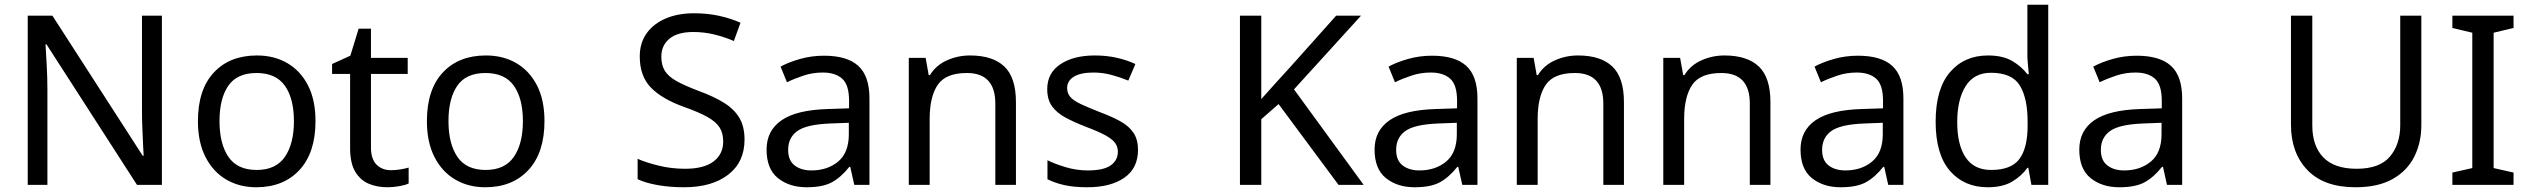

<svg xmlns="http://www.w3.org/2000/svg" viewBox="-20 -873 10665 810"><path d="M663 -93H558L176 -686H172Q174 -651 177 -599Q180 -547 180 -492V-93H97V-807H201L582 -216H586Q585 -232 583.5 -264Q582 -296 580.5 -334Q579 -372 579 -404V-807H663Z M1311 -362Q1311 -229 1243.5 -156Q1176 -83 1061 -83Q990 -83 934.5 -115.5Q879 -148 847 -210.5Q815 -273 815 -362Q815 -495 882 -567Q949 -639 1064 -639Q1137 -639 1192.5 -606.5Q1248 -574 1279.5 -512.5Q1311 -451 1311 -362ZM906 -362Q906 -267 943.5 -211.5Q981 -156 1063 -156Q1144 -156 1182 -211.5Q1220 -267 1220 -362Q1220 -457 1182 -511Q1144 -565 1062 -565Q980 -565 943 -511Q906 -457 906 -362Z M1629 -155Q1649 -155 1670 -158.5Q1691 -162 1704 -166V-99Q1690 -92 1664 -87.5Q1638 -83 1614 -83Q1572 -83 1536.5 -97.5Q1501 -112 1479 -148Q1457 -184 1457 -249V-561H1381V-603L1458 -638L1493 -752H1545V-629H1700V-561H1545V-251Q1545 -202 1568.5 -178.5Q1592 -155 1629 -155Z M2277 -362Q2277 -229 2209.5 -156Q2142 -83 2027 -83Q1956 -83 1900.5 -115.5Q1845 -148 1813 -210.5Q1781 -273 1781 -362Q1781 -495 1848 -567Q1915 -639 2030 -639Q2103 -639 2158.5 -606.5Q2214 -574 2245.5 -512.5Q2277 -451 2277 -362ZM1872 -362Q1872 -267 1909.5 -211.5Q1947 -156 2029 -156Q2110 -156 2148 -211.5Q2186 -267 2186 -362Q2186 -457 2148 -511Q2110 -565 2028 -565Q1946 -565 1909 -511Q1872 -457 1872 -362Z M3121 -284Q3121 -189 3052 -136Q2983 -83 2866 -83Q2806 -83 2755 -92Q2704 -101 2670 -117V-203Q2706 -187 2759.5 -174Q2813 -161 2870 -161Q2950 -161 2990.5 -192Q3031 -223 3031 -276Q3031 -311 3016 -335Q3001 -359 2964.5 -379.5Q2928 -400 2863 -423Q2772 -456 2725.5 -504Q2679 -552 2679 -635Q2679 -692 2708 -732.5Q2737 -773 2788.5 -795Q2840 -817 2907 -817Q2966 -817 3015 -806Q3064 -795 3104 -777L3076 -700Q3039 -716 2995.5 -727Q2952 -738 2905 -738Q2838 -738 2804 -709.5Q2770 -681 2770 -634Q2770 -598 2785 -574Q2800 -550 2834 -531Q2868 -512 2926 -490Q2989 -467 3032.5 -440.5Q3076 -414 3098.5 -377Q3121 -340 3121 -284Z M3456 -638Q3554 -638 3601 -595Q3648 -552 3648 -458V-93H3584L3567 -169H3563Q3528 -125 3489.5 -104Q3451 -83 3383 -83Q3310 -83 3262 -121.5Q3214 -160 3214 -242Q3214 -322 3277 -365.5Q3340 -409 3471 -413L3562 -416V-448Q3562 -515 3533 -541Q3504 -567 3451 -567Q3409 -567 3371 -554.5Q3333 -542 3300 -526L3273 -592Q3308 -611 3356 -624.5Q3404 -638 3456 -638ZM3482 -352Q3382 -348 3343.5 -320Q3305 -292 3305 -241Q3305 -196 3332.5 -175Q3360 -154 3403 -154Q3471 -154 3516 -191.5Q3561 -229 3561 -307V-355Z M4072 -639Q4168 -639 4217 -592.5Q4266 -546 4266 -442V-93H4179V-436Q4179 -565 4059 -565Q3970 -565 3936 -515Q3902 -465 3902 -371V-93H3814V-629H3885L3898 -556H3903Q3929 -598 3975 -618.5Q4021 -639 4072 -639Z M4781 -241Q4781 -163 4723 -123Q4665 -83 4567 -83Q4511 -83 4470.5 -92Q4430 -101 4399 -117V-197Q4431 -181 4476.5 -167.5Q4522 -154 4569 -154Q4636 -154 4666 -175.5Q4696 -197 4696 -233Q4696 -253 4685 -269Q4674 -285 4645.5 -301Q4617 -317 4564 -337Q4512 -357 4475 -377Q4438 -397 4418 -425Q4398 -453 4398 -497Q4398 -565 4453.5 -602Q4509 -639 4599 -639Q4648 -639 4690.5 -629.5Q4733 -620 4770 -603L4740 -533Q4706 -547 4669 -557Q4632 -567 4593 -567Q4539 -567 4510.5 -549.5Q4482 -532 4482 -502Q4482 -480 4495 -464.5Q4508 -449 4538.5 -434.5Q4569 -420 4620 -400Q4671 -381 4707 -361Q4743 -341 4762 -312.5Q4781 -284 4781 -241Z M5733 -93H5627L5374 -434L5301 -370V-93H5211V-807H5301V-455Q5331 -489 5362 -523Q5393 -557 5424 -591L5617 -807H5722L5439 -496Z M6021 -638Q6119 -638 6166 -595Q6213 -552 6213 -458V-93H6149L6132 -169H6128Q6093 -125 6054.5 -104Q6016 -83 5948 -83Q5875 -83 5827 -121.5Q5779 -160 5779 -242Q5779 -322 5842 -365.5Q5905 -409 6036 -413L6127 -416V-448Q6127 -515 6098 -541Q6069 -567 6016 -567Q5974 -567 5936 -554.5Q5898 -542 5865 -526L5838 -592Q5873 -611 5921 -624.5Q5969 -638 6021 -638ZM6047 -352Q5947 -348 5908.5 -320Q5870 -292 5870 -241Q5870 -196 5897.5 -175Q5925 -154 5968 -154Q6036 -154 6081 -191.5Q6126 -229 6126 -307V-355Z M6637 -639Q6733 -639 6782 -592.5Q6831 -546 6831 -442V-93H6744V-436Q6744 -565 6624 -565Q6535 -565 6501 -515Q6467 -465 6467 -371V-93H6379V-629H6450L6463 -556H6468Q6494 -598 6540 -618.5Q6586 -639 6637 -639Z M7255 -639Q7351 -639 7400 -592.5Q7449 -546 7449 -442V-93H7362V-436Q7362 -565 7242 -565Q7153 -565 7119 -515Q7085 -465 7085 -371V-93H6997V-629H7068L7081 -556H7086Q7112 -598 7158 -618.5Q7204 -639 7255 -639Z M7818 -638Q7916 -638 7963 -595Q8010 -552 8010 -458V-93H7946L7929 -169H7925Q7890 -125 7851.5 -104Q7813 -83 7745 -83Q7672 -83 7624 -121.5Q7576 -160 7576 -242Q7576 -322 7639 -365.5Q7702 -409 7833 -413L7924 -416V-448Q7924 -515 7895 -541Q7866 -567 7813 -567Q7771 -567 7733 -554.5Q7695 -542 7662 -526L7635 -592Q7670 -611 7718 -624.5Q7766 -638 7818 -638ZM7844 -352Q7744 -348 7705.5 -320Q7667 -292 7667 -241Q7667 -196 7694.5 -175Q7722 -154 7765 -154Q7833 -154 7878 -191.5Q7923 -229 7923 -307V-355Z M8366 -83Q8266 -83 8206 -152.5Q8146 -222 8146 -360Q8146 -498 8206.5 -568.5Q8267 -639 8367 -639Q8429 -639 8468.5 -616Q8508 -593 8533 -560H8539Q8538 -573 8535.5 -598.5Q8533 -624 8533 -639V-853H8621V-93H8550L8537 -165H8533Q8509 -131 8469 -107Q8429 -83 8366 -83ZM8380 -156Q8465 -156 8499.5 -202.5Q8534 -249 8534 -343V-359Q8534 -459 8501 -512.5Q8468 -566 8379 -566Q8308 -566 8272.5 -509.5Q8237 -453 8237 -358Q8237 -262 8272.5 -209Q8308 -156 8380 -156Z M8994 -638Q9092 -638 9139 -595Q9186 -552 9186 -458V-93H9122L9105 -169H9101Q9066 -125 9027.5 -104Q8989 -83 8921 -83Q8848 -83 8800 -121.5Q8752 -160 8752 -242Q8752 -322 8815 -365.5Q8878 -409 9009 -413L9100 -416V-448Q9100 -515 9071 -541Q9042 -567 8989 -567Q8947 -567 8909 -554.5Q8871 -542 8838 -526L8811 -592Q8846 -611 8894 -624.5Q8942 -638 8994 -638ZM9020 -352Q8920 -348 8881.5 -320Q8843 -292 8843 -241Q8843 -196 8870.5 -175Q8898 -154 8941 -154Q9009 -154 9054 -191.5Q9099 -229 9099 -307V-355Z M10195 -345Q10195 -271 10165 -211.5Q10135 -152 10073.5 -117.5Q10012 -83 9917 -83Q9784 -83 9714.5 -155.5Q9645 -228 9645 -347V-807H9735V-344Q9735 -257 9781.5 -209Q9828 -161 9922 -161Q10019 -161 10062.5 -212.5Q10106 -264 10106 -345V-807H10195Z M10584 -93H10326V-145L10410 -164V-735L10326 -755V-807H10584V-755L10500 -735V-164L10584 -145Z"/></svg>

Font: Noto Sans Kannada UI
Style: Regular
Weight: 400
Designer: Jelle Bosma - Monotype Design Team
Foundry: Monotype Imaging Inc.
Version: Version 2.005; ttfautohint (v1.8.4.7-5d5b)